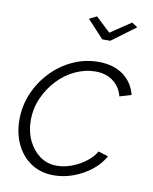

<svg xmlns="http://www.w3.org/2000/svg" viewBox="-83 -793 689 866"><g transform="rotate(10 261.0 -360.0)"><path d="M223 10Q162 10 118 -19.5Q74 -49 50.5 -99Q27 -149 27 -210Q27 -275 51.5 -332Q76 -389 118.5 -433.5Q161 -478 216.5 -503.5Q272 -529 334 -529Q403 -529 447.5 -496.5Q492 -464 506 -408L453 -392Q441 -436 408 -460Q375 -484 329 -484Q281 -484 236 -463Q191 -442 156 -405Q121 -368 99.5 -320Q78 -272 78 -218Q78 -166 97.5 -125Q117 -84 150.5 -59.5Q184 -35 228 -35Q263 -35 298 -48.5Q333 -62 361.5 -84Q390 -106 403 -131L449 -117Q429 -80 393 -51.5Q357 -23 312.5 -6.5Q268 10 223 10ZM257 -713 291 -730 358 -667 452 -730 478 -713 369 -632H332Z"/></g></svg>

Font: Raleway Thin Light
Style: Italic
Weight: 300
Italic angle: -12°
Version: Version 4.026